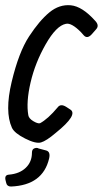

<svg xmlns="http://www.w3.org/2000/svg" viewBox="-50 -531 389 726"><path d="M310.1 -452.1Q326.2 -435.1 314 -420.9L297.4 -401.9Q280.3 -382.8 267.1 -397L256.3 -409.2Q220.2 -445.8 199.2 -440.9Q163.1 -434.1 123 -364Q83 -293.9 65.7 -219.5Q48.3 -145 57.1 -95.2Q59.1 -83 75.7 -73Q92.3 -63 101.1 -64.9Q131.3 -81.1 168 -125Q179.2 -140.1 200.2 -127L215.3 -117.2Q247.1 -98.1 161.1 -28.8Q125 2 105 7.6Q85 13.2 44.7 -7.3Q4.4 -27.8 -4.9 -47.9Q-32.7 -108.9 -5.9 -221.4Q21 -334 60.1 -393.6Q99.1 -453.1 136.7 -484.1Q174.3 -515.1 217.8 -511Q261.2 -506.8 310.1 -452.1ZM95.7 30.3 125 38.1Q141.6 43 135.7 68.4Q111.8 169.4 -8.3 174.3Q-23.4 174.3 -26.4 161.1L-29.3 149.4Q-33.2 130.4 -16.1 129.4Q23.9 126 47.4 103.5Q70.8 81.1 70.8 46.4Q70.8 33.2 80.3 29.8Q89.8 26.4 95.7 30.3Z"/></svg>

Font: Allan
Style: Regular
Weight: 400
Designer: Anton Koovit
Foundry: Anton Koovit
Version: Version 1.002